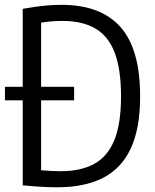

<svg xmlns="http://www.w3.org/2000/svg" viewBox="-22 -768 642 794"><path d="M-1.5 -353V-409H284.5V-353ZM214.5 6.5Q192.5 6.5 170 5.5Q147.5 4.5 123.2 2.8Q99 1 72 -1.5V-731.5Q97 -736 123.5 -739.8Q150 -743.5 177.2 -745.8Q204.5 -748 232 -748Q394.5 -748 476 -656.5Q557.5 -565 557.5 -370Q557.5 -237 518.8 -154Q480 -71 403.8 -32.2Q327.5 6.5 214.5 6.5ZM229 -60Q312 -60 367.5 -90.2Q423 -120.5 450.8 -188.5Q478.5 -256.5 478.5 -370Q478.5 -481.5 452.2 -550.2Q426 -619 372.2 -650.2Q318.5 -681.5 236.5 -681.5Q216 -681.5 193 -679.8Q170 -678 148 -674.5V-64Q170.5 -62 190.2 -61Q210 -60 229 -60Z"/></svg>

Font: Encode Sans SC Condensed
Style: Regular
Weight: 400
Width: 3
Designer: Multiple Designers
Foundry: Impallari Type
Version: Version 3.002